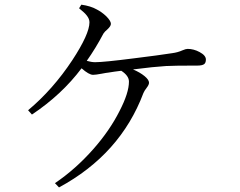

<svg xmlns="http://www.w3.org/2000/svg" viewBox="-20 -779 1040 831"><path d="M235.4 32.2 217.8 13.7Q307.6 -46.9 385.7 -135.7Q455.1 -214.8 497.1 -297.9Q538.1 -377 538.1 -425.8Q538.1 -451.2 504.9 -472.7Q494.1 -471.7 474.6 -468.8Q457 -465.8 449.2 -464.8Q439.5 -463.9 419.9 -460Q393.6 -455.1 382.8 -455.1Q365.2 -455.1 333 -483.4Q247.1 -369.1 118.2 -283.2L101.6 -301.8Q209 -391.6 293 -518.6Q367.2 -631.8 367.2 -682.6Q367.2 -697.3 355.5 -711.9Q346.7 -723.6 322.3 -743.2L332 -758.8Q373 -752.9 398.4 -738.3Q419.9 -727.5 439.5 -709Q460 -688.5 460 -675.8Q460 -666 445.3 -652.3Q432.6 -641.6 427.7 -633.8Q393.6 -569.3 355.5 -515.6Q376 -509.8 391.6 -509.8Q428.7 -509.8 558.6 -526.4Q668.9 -540 724.6 -548.8Q749 -551.8 770.5 -561.5Q784.2 -567.4 792 -567.4Q818.4 -567.4 843.8 -553.7Q871.1 -539.1 871.1 -521.5Q871.1 -507.8 864.3 -502Q856.4 -495.1 833 -495.1Q828.1 -495.1 814.5 -495.1Q735.4 -495.1 698.2 -493.2Q647.5 -490.2 555.7 -478.5Q585.9 -465.8 605.5 -449.7Q625 -433.6 625 -420.9Q625 -412.1 614.7 -398.9Q604.5 -385.7 600.6 -376Q501 -111.3 235.4 32.2Z"/></svg>

Font: Bpmf Zihi Only R
Style: R
Weight: 400
Foundry: But Ko
Version: Version 1.320